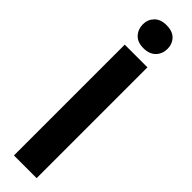

<svg xmlns="http://www.w3.org/2000/svg" viewBox="-314 -890 871 871"><g transform="rotate(45 122.0 -454.0)"><path d="M48.8 0H194.3V-710.9H48.8ZM41.5 -834.5Q41.5 -803.2 61.5 -781.2Q81.5 -759.3 119.6 -759.3Q158.2 -759.3 179 -781Q199.7 -802.7 199.7 -834.5Q199.7 -865.7 179.7 -886.7Q159.7 -907.7 120.6 -907.7Q82.5 -907.7 62 -886.5Q41.5 -865.2 41.5 -834.5Z"/></g></svg>

Font: Roboto Flex
Style: wght 700 wdth 25 opsz 34 GRAD 0.00 slnt 0.00 XTRA 468 XOPQ 96 YOPQ 79 YTLC 514 YTUC 712 YTAS 750 YTDE -203.00 YTFI 738
Weight: 700
Width: 1
Designer: Berlow after Robertson
Foundry: Google
Version: Version 3.100